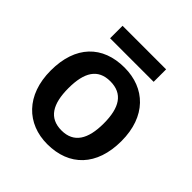

<svg xmlns="http://www.w3.org/2000/svg" viewBox="-188 -839 991 991"><g transform="rotate(45 307.0 -343.5)"><path d="M466 -697H148V-606H466ZM565 -272C565 -452 458 -552 308 -552C148 -552 49 -452 49 -272C49 -92 157 10 305 10C465 10 565 -92 565 -272ZM178 -272C178 -387 216 -450 306 -450C397 -450 436 -387 436 -272C436 -157 397 -92 307 -92C216 -92 178 -157 178 -272Z"/></g></svg>

Font: Noto Sans Tai Tham SemiBold
Style: Regular
Weight: 600
Designer: Monotype Design Team 2013. Revised by David WIlliams 2020
Foundry: Monotype Imaging Inc.
Version: Version 2.002